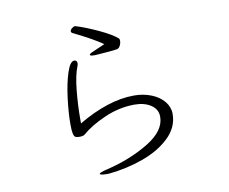

<svg xmlns="http://www.w3.org/2000/svg" viewBox="-82 -846 1165 978"><g transform="rotate(-10 500.0 -357.0)"><path d="M414 -585Q414 -590 425 -595Q436 -600 496 -626Q446 -661 350 -708Q339 -712 339 -720Q339 -727 348 -734.5Q357 -742 364 -742H366Q416 -727 481.5 -696.5Q547 -666 575 -641Q578 -638 578 -629Q578 -616 571.5 -603.5Q565 -591 554 -589Q532 -585 443 -579H435Q414 -579 414 -585ZM330 -570Q345 -570 345 -553Q345 -547 342 -540Q324 -495 316.5 -419Q309 -343 309 -275V-249Q385 -294 458 -318Q531 -342 599 -342Q648 -342 689 -325.5Q730 -309 753.5 -280Q777 -251 777 -216Q777 -147 722.5 -94.5Q668 -42 582.5 -11.5Q497 19 404 28H390Q374 28 366 25.5Q358 23 358 22Q358 14 398 5Q523 -25 617.5 -82.5Q712 -140 712 -212V-213Q712 -251 678.5 -273.5Q645 -296 593 -296H590Q512 -295 437 -262Q362 -229 319 -191Q310 -183 291 -183Q276 -183 269 -186.5Q262 -190 258.5 -205.5Q255 -221 255 -254Q255 -313 264.5 -388.5Q274 -464 291.5 -517Q309 -570 330 -570Z"/></g></svg>

Font: JyunsaiKaai Light
Style: Regular
Weight: 300
Designer: Fontworks Inc.
Version: Version 0.030;April 7, 2024;FontCreator 14.0.0.2901 64-bit